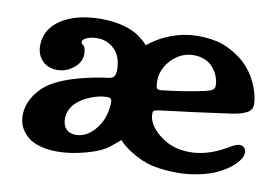

<svg xmlns="http://www.w3.org/2000/svg" viewBox="-59 -577 992 683"><g transform="rotate(10 437.0 -236.0)"><path d="M98 -6Q74 -17 57 -40.5Q40 -64 40 -96Q40 -131 60 -164Q80 -197 114 -219Q153 -243 210 -258.5Q267 -274 317 -280Q331 -281 337 -289Q343 -297 343 -314Q343 -320 341 -336Q336 -370 312 -391Q288 -412 254 -412Q226 -412 209 -401Q201 -396 201 -389Q201 -384 207 -380Q218 -374 218 -348Q218 -319 191.5 -297.5Q165 -276 133 -276Q98 -276 78 -297.5Q58 -319 58 -350Q58 -394 87 -425Q111 -451 154.5 -466.5Q198 -482 254 -482Q343 -482 396 -446Q417 -430 428 -417Q465 -448 511.5 -465Q558 -482 604 -482Q660 -482 696.5 -468.5Q733 -455 766 -429Q807 -396 829 -342Q844 -305 844 -276Q844 -260 831 -250Q813 -237 773 -231Q753 -228 640 -213L521 -198Q503 -196 498 -193Q493 -190 493 -181Q493 -143 536 -108Q582 -70 647 -70Q709 -70 773 -106Q777 -108 788 -114.5Q799 -121 806 -123.5Q813 -126 819 -126Q829 -126 835.5 -119.5Q842 -113 842 -102Q842 -88 829 -71Q807 -42 757 -18Q732 -6 693.5 2Q655 10 619 10Q568 10 528 1.5Q488 -7 445 -34Q420 -50 401 -70L369 -43Q341 -20 285.5 -5Q230 10 183 10Q135 10 98 -6ZM238 -60Q283 -60 317 -110Q330 -129 336 -153Q342 -177 342 -195Q342 -204 338.5 -208Q335 -212 325 -212Q299 -212 270 -201Q241 -190 222 -174Q190 -147 190 -110Q190 -87 202.5 -73.5Q215 -60 238 -60ZM509 -269Q599 -279 665 -294Q685 -299 691.5 -304Q698 -309 698 -320Q698 -335 691.5 -352Q685 -369 673 -383Q647 -412 603 -412Q571 -412 545 -395Q519 -378 504.5 -352.5Q490 -327 490 -301Q490 -282 493 -275Q496 -268 509 -269Z"/></g></svg>

Font: Raigarh
Style: Bold
Weight: 700
Designer: jaikishan Patel
Foundry: MagicType
Version: Version 1.000